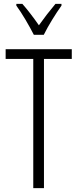

<svg xmlns="http://www.w3.org/2000/svg" viewBox="-20 -967 399 987"><path d="M154 -788H205C228 -835 266 -896 296 -938V-947H265C231 -906 210 -879 180 -837C153 -876 120 -919 95 -947H64V-938C93 -899 130 -835 154 -788ZM206 0V-664H349V-714H9V-664H151V0Z"/></svg>

Font: Noto Sans Gujarati ExtraCondensed Light
Style: Regular
Weight: 300
Width: 2
Designer: Jelle Bosma - Monotype Design Team, Universal Thirst
Foundry: Monotype Imaging Inc.
Version: Version 2.106